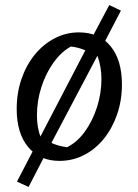

<svg xmlns="http://www.w3.org/2000/svg" viewBox="-20 -627 547 759"><path d="M170 -37 93 112 47 91 125 -59ZM215 9Q137 9 91.5 -45.5Q46 -100 46 -196Q46 -260 65 -315Q84 -370 117.5 -411Q151 -452 196 -475.5Q241 -499 292 -499Q372 -499 417 -444.5Q462 -390 462 -293Q462 -230 443 -175Q424 -120 390.5 -78.5Q357 -37 312 -14Q267 9 215 9ZM245 -45Q284 -64 314.5 -105.5Q345 -147 363 -202Q381 -257 381 -315Q381 -339 377 -362Q373 -385 365 -407Q334 -421 311 -430.5Q288 -440 260 -443Q222 -422 191.5 -379.5Q161 -337 143.5 -282.5Q126 -228 126 -171Q126 -146 130 -123.5Q134 -101 142 -81Q171 -67 193 -58Q215 -49 245 -45ZM334 -460 412 -607 458 -585 380 -435ZM125 -59 334 -460 380 -435 170 -37Z"/></svg>

Font: Piazzolla Thin Medium
Style: Italic
Weight: 500
Italic angle: -11.3°
Version: Version 2.005